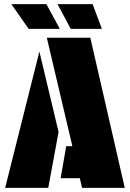

<svg xmlns="http://www.w3.org/2000/svg" viewBox="-20 -911 630 931"><path d="M207 -728H418L585 0H378L367 -47H274L301 -202H331ZM214 0H5L171 -661L264 -271ZM429 -891 474 -771H323L259 -891ZM205 -891 270 -771H119L35 -891Z"/></svg>

Font: Protest Guerrilla
Style: Regular
Weight: 400
Designer: Octavio Pardo
Foundry: Ashler Design
Version: Version 2.005; ttfautohint (v1.8.4.7-5d5b)